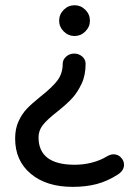

<svg xmlns="http://www.w3.org/2000/svg" viewBox="-20 -523 517 737"><path d="M38.1 8.8Q38.1 -30.3 51.8 -58.6Q64.5 -85.9 83 -105.5Q101.6 -125 136.7 -153.3Q182.6 -189.5 201.7 -215.8Q220.7 -242.2 220.7 -278.3Q220.7 -293.9 233.9 -305.7Q247.1 -317.4 264.6 -317.4Q282.2 -317.4 295.4 -306.2Q308.6 -294.9 308.6 -278.3Q308.6 -233.4 293 -201.2Q278.3 -169.9 258.8 -147.9Q239.3 -126 200.2 -94.7Q160.2 -63.5 144 -42.5Q127.9 -21.5 127.9 3.9Q127.9 109.4 266.6 109.4Q300.8 109.4 333 101.1Q365.2 92.8 390.6 77.1Q404.3 69.3 416 69.3Q432.6 69.3 444.3 81.5Q456.1 93.8 456.1 109.4Q456.1 131.8 431.6 147.5Q391.6 172.9 350.6 183.6Q309.6 194.3 258.8 194.3Q158.2 194.3 98.1 144Q38.1 93.8 38.1 8.8ZM266.6 -502.9Q290 -502.9 307.6 -485.4Q325.2 -467.8 325.2 -443.4Q325.2 -419.9 307.6 -402.3Q290 -384.8 266.6 -384.8Q242.2 -384.8 224.6 -402.3Q207 -419.9 207 -443.4Q207 -467.8 224.6 -485.4Q242.2 -502.9 266.6 -502.9Z"/></svg>

Font: jf-openhuninn-2.0
Style: Regular
Weight: 400
Designer: [Kosugi Maru]
Designed by MOTOYA      

[Varela Round]
Joe Prince (Latin component); Avraham Cornfeld (Hebrew component)
Foundry: justfont CO.,LTD.
Version: 2.0